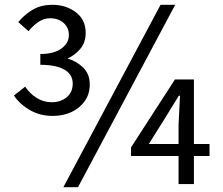

<svg xmlns="http://www.w3.org/2000/svg" viewBox="-20 -767 929 800"><path d="M200 -284Q147 -284 105 -308Q63 -332 38 -369L85 -406Q105 -376 133.5 -358.5Q162 -341 196 -341Q232 -341 257.5 -361.5Q283 -382 283 -419Q283 -457 248 -477Q213 -497 148 -497V-542Q204 -542 235.5 -564.5Q267 -587 267 -621Q267 -652 245 -671.5Q223 -691 188 -691Q163 -691 140 -675.5Q117 -660 99 -637L56 -675Q84 -708 118 -727.5Q152 -747 198 -747Q255 -747 296 -716Q337 -685 337 -630Q337 -591 315.5 -564.5Q294 -538 261 -523Q298 -513 326 -486Q354 -459 354 -415Q354 -375 333 -345.5Q312 -316 277.5 -300Q243 -284 200 -284ZM244 13 649 -747H710L305 13ZM600 -167H724V-247L730 -368H725L669 -277ZM724 0V-117H526V-153L709 -436H788V-167H853V-117H788V0Z"/></svg>

Font: Chiron Sans HK TT
Style: Regular
Weight: 400
Designer: Ryoko NISHIZUKA 西塚涼子 (kana, bopomofo & ideographs); Paul D. Hunt (Latin, Greek & Cyrillic); Sandoll Communications 산돌커뮤니
Foundry: Adobe
Version: Version 2.022;hotconv 1.0.109;makeotfexe 2.5.65596